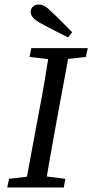

<svg xmlns="http://www.w3.org/2000/svg" viewBox="-20 -826 407 846"><path d="M12 0 20 -38 138 -52H157L268 -38L261 0ZM90 0 151 -329Q165 -400 177 -471.5Q189 -543 200 -614H289L228 -285Q215 -214 202.5 -142.5Q190 -71 178 0ZM110 -575 118 -614H367L358 -575L242 -562H224ZM298 -684 280 -661Q251 -676 221 -691Q191 -706 162 -722Q135 -736 125 -749Q115 -762 115 -774Q115 -788 125.5 -797Q136 -806 151 -806Q164 -806 177.5 -798.5Q191 -791 210 -771Q233 -750 254.5 -728Q276 -706 298 -684Z"/></svg>

Font: Lisu Bosa
Style: Italic
Weight: 400
Italic angle: -19°
Designer: David Morse, Annie Olsen, Victor Gaultney, Frank Grießhammer (Latin)
Foundry: SIL International
Version: Version 2.000